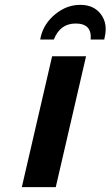

<svg xmlns="http://www.w3.org/2000/svg" viewBox="-20 -772 456 792"><path d="M335 -540 210 0H70L195 -540ZM412 -619 410 -609H354Q360 -675 292 -675Q228 -675 202 -609H146L148 -620Q161 -675 208 -713.5Q255 -752 311 -752Q367 -752 396 -713.5Q425 -675 412 -619Z"/></svg>

Font: Miedinger
Style: Bold-Italic
Weight: 700
Italic angle: -13°
Version: Version 001.000